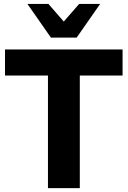

<svg xmlns="http://www.w3.org/2000/svg" viewBox="-20 -975 662 995"><path d="M393.6 0V-583.5H615.2V-718.8H5.9V-583.5H228.5V0ZM377.4 -780.3 499 -954.6H390.1L310.5 -863.3L231 -954.6H122.1L243.7 -780.3Z"/></svg>

Font: Winston ExtraBold
Style: Regular
Weight: 800
Designer: Vernon Adams, Kim Jin-seong, David Berlow, Cristiano Sobral
Foundry: The Winston Project Authors
Version: Version 3.004